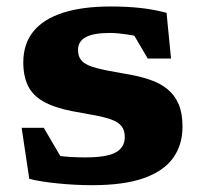

<svg xmlns="http://www.w3.org/2000/svg" viewBox="-20 -544 609 577"><path d="M312 -524.5Q361 -524.5 400.8 -520.2Q440.5 -516 480.5 -505.5L494 -368H424L353 -489L426 -425.5Q395 -435.5 363.8 -440.2Q332.5 -445 311.5 -445Q260.5 -445 237.5 -432.2Q214.5 -419.5 214.5 -394Q214.5 -372.5 227 -360Q239.5 -347.5 270 -339.5Q300.5 -331.5 355 -322.5Q396 -316 428.2 -305.2Q460.5 -294.5 482.8 -276.5Q505 -258.5 516.8 -231Q528.5 -203.5 528.5 -163.5Q528.5 -108.5 500 -69Q471.5 -29.5 411.8 -8.5Q352 12.5 258 12.5Q205.5 12.5 153.5 7.2Q101.5 2 68 -6.5L45 -160H111.5L191.5 -23.5L113 -83.5Q128.5 -79.5 149.8 -76.5Q171 -73.5 193.5 -72.2Q216 -71 236 -71Q301.5 -71 328.2 -86.2Q355 -101.5 355 -132Q355 -152.5 345.2 -164.8Q335.5 -177 316 -184.2Q296.5 -191.5 266.5 -197.2Q236.5 -203 196.5 -210Q143 -220.5 110.8 -238.8Q78.5 -257 64.2 -286Q50 -315 50 -356.5Q50 -412 80 -449.2Q110 -486.5 168.8 -505.5Q227.5 -524.5 312 -524.5Z"/></svg>

Font: Newsreader 7pt
Style: Bold
Weight: 700
Designer: Hugues Gentile
Foundry: Production Type
Version: Version 1.003